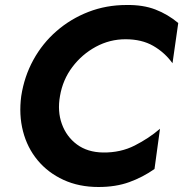

<svg xmlns="http://www.w3.org/2000/svg" viewBox="-20 -734 733 768"><path d="M220 -350Q209 -289 227.5 -238Q246 -187 288 -156Q330 -125 392 -124Q462 -123 519 -152Q576 -181 620 -219L598 -58Q551 -25 497 -5.5Q443 14 374 14Q296 14 234 -14.5Q172 -43 130.5 -93Q89 -143 72 -209Q55 -275 65 -350Q77 -428 113.5 -494.5Q150 -561 206.5 -610Q263 -659 334 -686.5Q405 -714 486 -714Q552 -715 601.5 -696Q651 -677 693 -642L670 -481Q639 -524 593 -550.5Q547 -577 482 -577Q419 -577 363.5 -547Q308 -517 269.5 -466Q231 -415 220 -350Z"/></svg>

Font: Von Semi
Style: Italic
Weight: 600
Version: Version 4.000; ttfautohint (v1.8.4.7-5d5b)